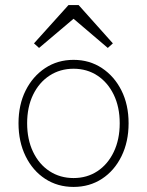

<svg xmlns="http://www.w3.org/2000/svg" viewBox="-20 -726 580 757"><path d="M270 11Q207 11 158 -21Q109 -53 81 -110Q53 -167 53 -240Q53 -313 81 -369Q109 -425 158 -457.5Q207 -490 270 -490Q333 -490 382 -457.5Q431 -425 459 -369Q487 -313 487 -240Q487 -167 459 -110Q431 -53 382 -21Q333 11 270 11ZM270 -24Q323 -24 364 -51Q405 -78 428.5 -127Q452 -176 452 -240Q452 -304 428.5 -352.5Q405 -401 364 -428Q323 -455 270 -455Q217 -455 175.5 -428Q134 -401 110.5 -352.5Q87 -304 87 -240Q87 -176 110.5 -127Q134 -78 175.5 -51Q217 -24 270 -24ZM250 -706H290L425 -555L405 -537L270 -652L134 -537L114 -555Z"/></svg>

Font: Zen Kaku Gothic Antique Light
Style: Regular
Weight: 300
Designer: Yoshimichi Ohira
Foundry: Positype
Version: Version 1.001